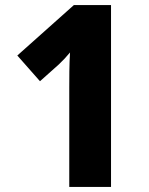

<svg xmlns="http://www.w3.org/2000/svg" viewBox="-20 -734 586 754"><path d="M416 0V-714H270L48 -516L137 -415L211 -481C227 -496 240 -510 255 -528C252 -483 252 -423 252 -389V0Z"/></svg>

Font: Noto Sans Thai Looped SemiCondensed ExtraBold
Style: Regular
Weight: 800
Width: 4
Designer: Sasikarn Vongin, Ben Mitchell
Foundry: The Fontpad Ltd
Version: Version 1.001